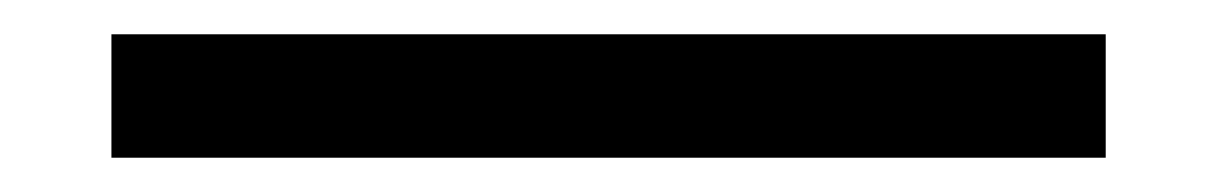

<svg xmlns="http://www.w3.org/2000/svg" viewBox="-20 100 711 112"><path d="M45 120V192H625V120Z"/></svg>

Font: Charger Pro
Style: Regular
Weight: 400
Designer: Jasper
Foundry: Cannot Into Space Fonts
Version: Version 1.09